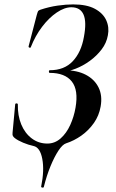

<svg xmlns="http://www.w3.org/2000/svg" viewBox="-20 -656 529 872"><path d="M179 193Q178 197 172 196Q166 195 167 191Q182 118 172 65.5Q162 13 132 7Q109 2 85 -8Q61 -18 47 -29Q41 -34 38.5 -38.5Q36 -43 37 -53L49 -182Q50 -187 55.5 -186.5Q61 -186 61 -182Q60 -131 76.5 -91Q93 -51 124 -27.5Q155 -4 195 -4Q229 -4 255.5 -27.5Q282 -51 299 -88.5Q316 -126 323 -167Q337 -247 306 -286Q275 -325 206 -325Q202 -325 202 -331Q202 -337 206 -337Q272 -337 310.5 -378Q349 -419 361 -488Q374 -556 359.5 -589.5Q345 -623 304 -623Q273 -623 237.5 -599Q202 -575 171 -534Q140 -493 120 -442Q119 -438 114 -439.5Q109 -441 110 -446L147 -588Q151 -602 153 -605.5Q155 -609 164 -612Q203 -625 241.5 -630.5Q280 -636 312 -636Q374 -636 411 -616Q448 -596 462.5 -564Q477 -532 470 -496Q464 -461 441.5 -431.5Q419 -402 388 -379.5Q357 -357 323.5 -344Q290 -331 262 -329L274 -337Q330 -337 369.5 -316.5Q409 -296 427.5 -259Q446 -222 437 -172Q430 -131 406.5 -97.5Q383 -64 350 -40.5Q317 -17 280 -5Q264 0 245.5 28Q227 56 209.5 98.5Q192 141 179 193Z"/></svg>

Font: Cormorant
Style: Bold Italic
Weight: 700
Italic angle: -10°
Designer: Christian Thalmann (Catharsis Fonts)
Foundry: Catharsis Fonts
Version: Version 4.000